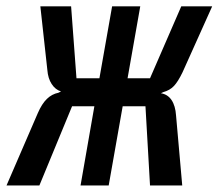

<svg xmlns="http://www.w3.org/2000/svg" viewBox="-39 -570 672 590"><path d="M140.5 -285 148.5 -289Q131 -294.5 119.8 -311.8Q108.5 -329 106.5 -355L85 -550.5H179.5L196 -329.5H266.5L305.5 -550.5H392L353 -329.5H422L518 -550.5H613L522 -348Q508 -319 495.5 -305.8Q483 -292.5 463 -287L455.5 -283.5Q476.5 -280 488.2 -262.5Q500 -245 502 -215L521 0H422L408 -243.5H338L295 0H208.5L251 -243.5H182.5L82 0H-19L77 -222Q89.5 -251 105 -266Q120.5 -281 140.5 -285Z"/></svg>

Font: JuliaMono Medium
Style: Italic
Weight: 500
Italic angle: -9°
Monospace: yes
Designer: cormullion
Foundry: corm
Version: Version 0.054; ttfautohint (v1.8.4)